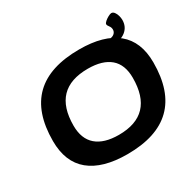

<svg xmlns="http://www.w3.org/2000/svg" viewBox="-172 -996 1220 1196"><g transform="rotate(-30 438.5 -398.0)"><path d="M417 8Q240 8 147.5 -68Q55 -144 55 -295Q55 -708 482 -708Q658 -708 750 -632.5Q842 -557 842 -407Q842 8 417 8ZM431 -123Q683 -123 683 -388Q683 -483 628 -530Q573 -577 468 -577Q214 -577 214 -314Q214 -219 269.5 -171Q325 -123 431 -123ZM628 -626 633 -670H677Q699 -670 712.5 -681.5Q726 -693 726 -710Q726 -726 716 -738.5Q706 -751 706 -759Q706 -767 718 -777.5Q730 -788 745 -796Q760 -804 768 -804Q780 -804 789 -792Q798 -780 802.5 -763.5Q807 -747 807 -733Q807 -684 771 -655Q735 -626 672 -626Z"/></g></svg>

Font: Asap Expanded Expanded Regular
Style: Bold Italic
Weight: 700
Width: 7
Italic angle: -6°
Designer: Pablo Cosgaya
Foundry: Omnibus-Type
Version: Version 3.001; ttfautohint (v1.8.4.7-5d5b)